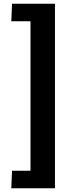

<svg xmlns="http://www.w3.org/2000/svg" viewBox="-20 -870 372 1020"><path d="M44 37H142V-757H40L44 -850H272V130H40Z"/></svg>

Font: Murecho
Style: Bold
Weight: 700
Designer: Neil Summerour
Foundry: Positype
Version: Version 1.010; ttfautohint (v1.8.3)